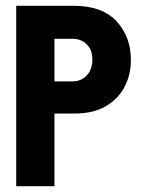

<svg xmlns="http://www.w3.org/2000/svg" viewBox="-20 -643 490 663"><path d="M36 0V-623H234Q333 -623 382.5 -569.5Q432 -516 432 -436Q432 -385 410 -343Q388 -301 345 -276Q302 -251 238 -251H168V0ZM168 -362H231Q260 -362 279.5 -382.5Q299 -403 299 -437Q299 -471 279.5 -490Q260 -509 231 -509H168Z"/></svg>

Font: Inconsolata SemiCondensed Black
Style: Regular
Weight: 900
Width: 4
Monospace: yes
Designer: Raph Levien, Cyreal, Brenton Simpson
Foundry: Raph Levien, Cyreal, Google
Version: Version 3.001; ttfautohint (v1.8.2.53-6de2)